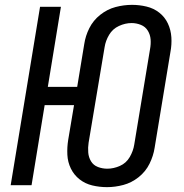

<svg xmlns="http://www.w3.org/2000/svg" viewBox="-20 -763 760 791"><path d="M421 8Q454 8 488 -1Q522 -10 551 -33Q580 -56 596 -88.5Q612 -121 617 -154L682 -548Q688 -579 686 -609.5Q684 -640 671.5 -666.5Q659 -693 636 -711Q613 -729 583.5 -736Q554 -743 524 -743Q490 -743 456 -734Q422 -725 393 -702Q364 -679 348 -647Q332 -615 327 -581L298 -405H177L231 -735H145L24 0H110L164 -330H285L261 -187Q256 -156 257.5 -125.5Q259 -95 272 -68.5Q285 -42 308 -24Q331 -6 360.5 1Q390 8 421 8ZM422 -68Q402 -68 383.5 -75Q365 -82 355 -98.5Q345 -115 343.5 -135Q342 -155 345 -175L411 -569Q415 -595 429.5 -619.5Q444 -644 470 -656Q496 -668 522 -668Q542 -668 560.5 -660.5Q579 -653 589 -636.5Q599 -620 600.5 -600.5Q602 -581 598 -560L533 -167Q529 -141 514.5 -116Q500 -91 474 -79.5Q448 -68 422 -68Z"/></svg>

Font: Iosevka Sparkle
Style: Italic
Weight: 400
Italic angle: -9°
Designer: Belleve Invis
Foundry: Belleve Invis
Version: Version 4.5.0; ttfautohint (v1.8.3)